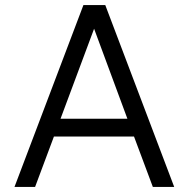

<svg xmlns="http://www.w3.org/2000/svg" viewBox="-20 -735 742 755"><path d="M665 0H581L507 -198H192L118 0H37L308 -715H394ZM218 -268H481L350 -622Z"/></svg>

Font: Wix Madefor Text
Style: Regular
Weight: 400
Designer: Dalton Maag Ltd
Foundry: Dalton Maag Ltd
Version: Version 3.100